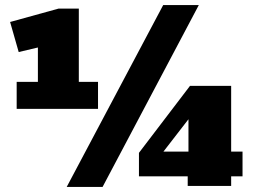

<svg xmlns="http://www.w3.org/2000/svg" viewBox="-20 -736 1008 760"><path d="M46 -305V-412H130V-548L54 -530L20 -649L212 -702H292V-412H368V-305ZM386 4H244L626 -716H767ZM530 -38V-131L732 -396H895V-136H940V-38H895V0H723V-38ZM627 -136H726V-264Z"/></svg>

Font: Georama Black
Style: Regular
Weight: 900
Designer: Jean-Baptiste Levee
Foundry: Production Type
Version: Version 1.001